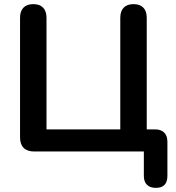

<svg xmlns="http://www.w3.org/2000/svg" viewBox="-20 -733 852 929"><path d="M734 176Q706 176 691 161Q676 146 676 118V0H145Q112 0 94.5 -17.5Q77 -35 77 -68V-647Q77 -679 93.5 -696Q110 -713 141 -713Q172 -713 188.5 -696Q205 -679 205 -647V-107H562V-647Q562 -679 578.5 -696Q595 -713 626 -713Q657 -713 673.5 -696Q690 -679 690 -647V-49L632 -107H730Q759 -107 774.5 -91.5Q790 -76 790 -47V118Q790 176 734 176Z"/></svg>

Font: Nunito
Style: Bold
Weight: 700
Designer: Vernon Adams
Foundry: Vernon Adams
Version: Version 3.602